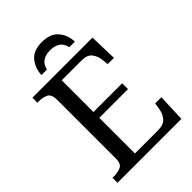

<svg xmlns="http://www.w3.org/2000/svg" viewBox="-258 -1024 1139 1139"><g transform="rotate(-45 311.5 -454.0)"><path d="M38 0V-42H51Q84 -42 108.5 -53.5Q133 -65 133 -109V-600Q133 -647 109 -659.5Q85 -672 51 -672H38V-714H542L547 -539H495L490 -582Q486 -615 466.5 -639.5Q447 -664 402 -664H234V-398H475V-349H234V-50H427Q474 -50 495.5 -74.5Q517 -99 522 -132L529 -175H581L574 0ZM171 -771Q173 -827 206.5 -867.5Q240 -908 311 -908Q382 -908 416 -867.5Q450 -827 451 -771H405Q397 -807 372.5 -823Q348 -839 311 -839Q274 -839 249.5 -823Q225 -807 217 -771Z"/></g></svg>

Font: NotoSerif-Regular
Style: Regular
Weight: 400
Designer: Monotype Design Team
Foundry: Monotype Imaging Inc.
Version: Version 2.007; ttfautohint (v1.8) -l 8 -r 50 -G 200 -x 14 -D